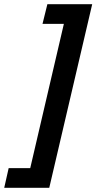

<svg xmlns="http://www.w3.org/2000/svg" viewBox="-35 -767 456 908"><path d="M401 -747H189L166 -654H267L108 28H6L-15 121H198Z"/></svg>

Font: RazerF5 SemiBold
Style: Italic
Weight: 600
Foundry: Razer Inc.
Version: Version 2